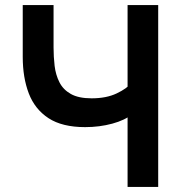

<svg xmlns="http://www.w3.org/2000/svg" viewBox="-20 -740 716 760"><path d="M485 0V-320L504.3 -288.8Q475.2 -264.3 424.6 -250.6Q374 -236.8 317 -236.8Q226.1 -236.8 171.9 -272.3Q117.8 -307.8 93.9 -370.4Q70 -433 70 -514.8V-720H192V-552Q192 -515.1 196.2 -479.3Q200.5 -443.6 215.2 -414.5Q229.8 -385.3 260.3 -368.1Q290.8 -350.8 342.8 -350.8Q401.1 -350.8 442 -370.3Q482.9 -389.8 500.2 -411.8L485 -351.3V-720H606.2V0Z"/></svg>

Font: Manrope ExtraLight
Style: Regular
Weight: 200
Designer: Mikhail Sharanda
Foundry: Mikhail Sharanda
Version: Version 4.505